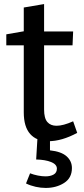

<svg xmlns="http://www.w3.org/2000/svg" viewBox="-20 -685 413 945"><path d="M218 10Q160 10 128.5 -25.5Q97 -61 97 -132V-462H11V-516L97 -531V-648L197 -665V-530H340L337 -462H197V-146Q197 -103 213 -84.5Q229 -66 258 -66Q291 -66 340 -88L360 -31Q284 10 218 10ZM205 240Q181 240 156 234.5Q131 229 108 218L128 168Q146 175 166.5 179Q187 183 204 183Q228 183 244 174Q260 165 260 145Q260 124 231.5 112.5Q203 101 158 100L164 0H226V55Q282 61 308 84.5Q334 108 334 142Q334 191 295.5 215.5Q257 240 205 240Z"/></svg>

Font: Bitter Medium
Style: Regular
Weight: 500
Designer: Sol Matas, and Bitter project Authors
Foundry: Sol Matas
Version: Version 2.001